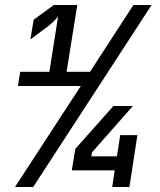

<svg xmlns="http://www.w3.org/2000/svg" viewBox="-20 -750 640 770"><path d="M40 0 304 -405H52L61 -462H178L213 -684Q207 -676 196 -665Q185 -654 172 -644L102 -592L115 -671L196 -730H290L247 -462H341L515 -730H588L113 0ZM430 0 440 -67H268L282 -153L435 -325H513L349 -139L346 -123H449L462 -208H531L499 0Z"/></svg>

Font: NKDuy Mono SemiBold
Style: Italic
Weight: 600
Italic angle: -9°
Monospace: yes
Designer: NKDuy
Foundry: NKDuy
Version: Version 2.251; ttfautohint (v1.8.4.7-5d5b)